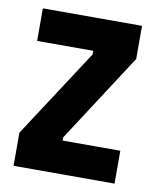

<svg xmlns="http://www.w3.org/2000/svg" viewBox="-66 -580 514 633"><g transform="rotate(10 191.0 -264.0)"><path d="M22 0V-111L215 -407V-419H27V-528H359V-417L167 -121V-110H360V0Z"/></g></svg>

Font: Bricolage Grotesque Condensed
Style: Bold
Weight: 700
Width: 3
Designer: Mathieu Triay
Foundry: Atelier Triay
Version: Version 1.001;gftools[0.9.33.dev8+g029e19f]